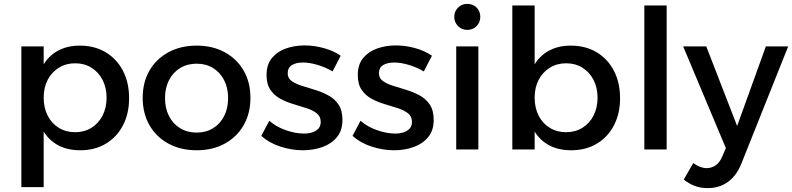

<svg xmlns="http://www.w3.org/2000/svg" viewBox="-20 -770 4080 989"><path d="M391 -535Q467 -535 524 -501Q581 -467 613 -406Q645 -345 645 -264Q645 -185 613.5 -124.5Q582 -64 525.5 -30Q469 4 393 4Q320 4 268.5 -28Q217 -60 190 -120.5Q163 -181 163 -264Q163 -350 190 -410.5Q217 -471 268.5 -503Q320 -535 391 -535ZM367 -444Q320 -444 283 -421Q246 -398 225.5 -358.5Q205 -319 205 -267Q205 -215 225.5 -174.5Q246 -134 283 -111.5Q320 -89 367 -89Q415 -89 451.5 -112Q488 -135 508.5 -175Q529 -215 529 -267Q529 -318 508.5 -358Q488 -398 451.5 -421Q415 -444 367 -444ZM90 -531H205V194H90Z M993 -535Q1075 -535 1137.5 -501Q1200 -467 1235 -406.5Q1270 -346 1270 -266Q1270 -186 1235 -125Q1200 -64 1137.5 -30Q1075 4 993 4Q911 4 848 -30Q785 -64 750 -125Q715 -186 715 -266Q715 -346 750 -406.5Q785 -467 848 -501Q911 -535 993 -535ZM993 -442Q945 -442 908 -419.5Q871 -397 850.5 -357Q830 -317 830 -265Q830 -212 850.5 -172Q871 -132 908 -109.5Q945 -87 993 -87Q1041 -87 1077.5 -109.5Q1114 -132 1134.5 -172Q1155 -212 1155 -265Q1155 -317 1134.5 -357Q1114 -397 1077.5 -419.5Q1041 -442 993 -442Z M1693 -402Q1658 -423 1616.5 -435.5Q1575 -448 1540 -448Q1506 -448 1484 -435Q1462 -422 1462 -392Q1462 -367 1482.5 -352.5Q1503 -338 1535 -328Q1567 -318 1603 -307Q1639 -296 1671.5 -278.5Q1704 -261 1724 -231Q1744 -201 1744 -152Q1744 -98 1715.5 -63.5Q1687 -29 1640.5 -12.5Q1594 4 1540 4Q1482 4 1424 -15Q1366 -34 1326 -70L1367 -148Q1402 -117 1452 -99.5Q1502 -82 1545 -82Q1570 -82 1589.5 -88.5Q1609 -95 1620.5 -108Q1632 -121 1632 -142Q1632 -170 1612 -186Q1592 -202 1560 -212.5Q1528 -223 1492 -233.5Q1456 -244 1424.5 -261Q1393 -278 1373 -307Q1353 -336 1353 -384Q1353 -438 1381 -471.5Q1409 -505 1453.5 -520.5Q1498 -536 1549 -536Q1599 -536 1649 -522Q1699 -508 1735 -483Z M2163 -402Q2128 -423 2086.5 -435.5Q2045 -448 2010 -448Q1976 -448 1954 -435Q1932 -422 1932 -392Q1932 -367 1952.5 -352.5Q1973 -338 2005 -328Q2037 -318 2073 -307Q2109 -296 2141.5 -278.5Q2174 -261 2194 -231Q2214 -201 2214 -152Q2214 -98 2185.5 -63.5Q2157 -29 2110.5 -12.5Q2064 4 2010 4Q1952 4 1894 -15Q1836 -34 1796 -70L1837 -148Q1872 -117 1922 -99.5Q1972 -82 2015 -82Q2040 -82 2059.5 -88.5Q2079 -95 2090.5 -108Q2102 -121 2102 -142Q2102 -170 2082 -186Q2062 -202 2030 -212.5Q1998 -223 1962 -233.5Q1926 -244 1894.5 -261Q1863 -278 1843 -307Q1823 -336 1823 -384Q1823 -438 1851 -471.5Q1879 -505 1923.5 -520.5Q1968 -536 2019 -536Q2069 -536 2119 -522Q2169 -508 2205 -483Z M2330 -531H2444V0H2330ZM2387 -750Q2416 -750 2435 -731Q2454 -712 2454 -683Q2454 -655 2435 -635.5Q2416 -616 2387 -616Q2359 -616 2339.5 -635.5Q2320 -655 2320 -683Q2320 -712 2339.5 -731Q2359 -750 2387 -750Z M2920 -535Q2996 -535 3053 -501Q3110 -467 3142 -406Q3174 -345 3174 -264Q3174 -185 3142.5 -124.5Q3111 -64 3054.5 -30Q2998 4 2922 4Q2849 4 2797.5 -28Q2746 -60 2719 -120.5Q2692 -181 2692 -264Q2692 -350 2719 -410.5Q2746 -471 2797.5 -503Q2849 -535 2920 -535ZM2896 -444Q2849 -444 2812 -421Q2775 -398 2754.5 -358.5Q2734 -319 2734 -267Q2734 -215 2754.5 -174.5Q2775 -134 2812 -111.5Q2849 -89 2896 -89Q2944 -89 2980.5 -112Q3017 -135 3037.5 -175Q3058 -215 3058 -267Q3058 -318 3037.5 -358Q3017 -398 2980.5 -421Q2944 -444 2896 -444ZM2619 -742H2734V0H2619Z M3299 -742H3414V0H3299Z M3798 75Q3773 136 3729 167.5Q3685 199 3625 199Q3589 199 3559.5 188Q3530 177 3502 155L3551 70Q3587 96 3620 96Q3646 96 3667 81Q3688 66 3701 35L3719 -7L3499 -531H3618L3777 -121L3925 -531H4040Z"/></svg>

Font: Alexandria
Style: Regular
Weight: 400
Designer: Mohamed Gaber
Foundry: Kief Type Foundry
Version: Version 5.100